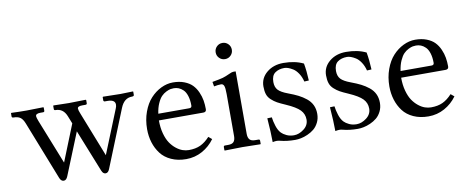

<svg xmlns="http://www.w3.org/2000/svg" viewBox="-58 -863 2719 1120"><g transform="rotate(-10 1301.5 -303.5)"><path d="M202.1 -409.7Q202.1 -401.9 193.4 -401.9H177.7Q149.4 -401.9 149.4 -386.2Q149.4 -378.4 158.2 -356L263.2 -91.8L350.1 -308.6L332 -354Q313 -401.9 267.6 -401.9Q258.3 -401.9 258.3 -409.2V-428.7L260.3 -430.7Q316.4 -428.7 351.1 -428.7L450.7 -430.7L453.6 -428.7V-409.7Q453.6 -401.9 444.3 -401.9H425.8Q397.5 -401.9 397.5 -387.7Q397.5 -378.4 406.7 -356L510.7 -91.8L615.2 -350.6Q620.1 -361.8 620.1 -372.6Q620.1 -401.9 575.2 -401.9H559.6Q556.2 -401.9 553.7 -404.1Q551.3 -406.2 551.3 -409.2V-428.7L553.7 -430.7Q619.6 -428.7 656.7 -428.7L731 -430.7L732.4 -428.7V-409.7Q732.4 -401.9 719.7 -401.9Q673.3 -401.9 651.4 -347.2L515.1 -9.3Q506.8 12.2 491.7 12.2Q476.1 12.2 468.3 -7.8L368.2 -258.3L267.6 -9.8Q258.8 12.2 243.7 12.2Q228 12.2 219.7 -7.8L83.5 -354Q72.8 -381.8 58.1 -391.8Q43.5 -401.9 19.5 -401.9Q8.3 -401.9 8.3 -409.2V-428.7L10.3 -430.7Q57.1 -428.7 101.1 -428.7L199.7 -430.7L202.1 -428.2Z M854 -276.9H1037.6Q1052.2 -276.9 1052.2 -290.5Q1052.2 -323.7 1044.4 -347.9Q1036.6 -372.1 1023.7 -384.5Q1010.7 -397 997.1 -402.3Q983.4 -407.7 968.3 -407.7Q959 -407.7 949 -406Q939 -404.3 923.1 -396.5Q907.2 -388.7 894.5 -375.7Q881.8 -362.8 870.4 -337.2Q858.9 -311.5 854 -276.9ZM1117.7 -93.3 1137.7 -76.7Q1108.4 -36.1 1064.7 -12Q1021 12.2 969.2 12.2Q919.4 12.2 880.9 -5.4Q842.3 -22.9 819.6 -53Q796.9 -83 785.4 -120.1Q773.9 -157.2 773.9 -199.2Q773.9 -253.9 791 -300.8Q808.1 -347.7 835.9 -377.9Q863.8 -408.2 898.4 -425Q933.1 -441.9 969.2 -441.9Q1007.3 -441.9 1036.6 -430.4Q1065.9 -418.9 1083.5 -400.6Q1101.1 -382.3 1112.3 -356.9Q1123.5 -331.5 1127.7 -306.9Q1131.8 -282.2 1131.8 -254.9Q1131.8 -237.8 1113.8 -237.8H850.6Q850.6 -194.8 860.1 -159.9Q869.6 -125 884.5 -102.8Q899.4 -80.6 918.7 -65.2Q938 -49.8 956.5 -43.5Q975.1 -37.1 993.2 -37.1Q1033.2 -37.1 1062 -50.5Q1090.8 -64 1117.7 -93.3Z M1259.5 -536.9Q1245.6 -550.8 1245.6 -570.8Q1245.6 -590.8 1259.5 -604.7Q1273.4 -618.7 1293.5 -618.7Q1313.5 -618.7 1327.4 -604.7Q1341.3 -590.8 1341.3 -570.8Q1341.3 -550.8 1327.4 -536.9Q1313.5 -522.9 1293.5 -522.9Q1273.4 -522.9 1259.5 -536.9ZM1341.3 -71.8Q1341.3 -49.3 1351.1 -38.1Q1360.8 -26.9 1384.3 -26.9H1403.3Q1411.6 -26.9 1411.6 -18.6V0L1409.7 2Q1344.7 0 1303.7 0Q1262.7 0 1198.7 2L1196.8 0V-18.6Q1196.8 -26.9 1204.6 -26.9H1223.6Q1247.6 -26.9 1257.1 -38.1Q1266.6 -49.3 1266.6 -71.8V-320.8Q1266.6 -357.9 1261.2 -370.1Q1255.9 -382.3 1244.1 -382.3Q1226.6 -382.3 1202.1 -377.4L1197.3 -404.8Q1242.7 -412.6 1260.5 -417.7Q1278.3 -422.9 1301.3 -433.6Q1318.8 -441.9 1326.2 -441.9H1341.3Z M1475.6 -140.1 1502.4 -141.1Q1505.4 -116.7 1514.4 -88.6Q1523.4 -60.5 1538.6 -44.9Q1548.8 -34.2 1568.1 -24.9Q1587.4 -15.6 1612.3 -15.6Q1642.1 -15.6 1670.9 -37.6Q1699.7 -59.6 1699.7 -93.3Q1699.7 -126.5 1677 -150.1Q1654.3 -173.8 1596.2 -199.2Q1564.5 -212.9 1547.4 -222.4Q1530.3 -231.9 1514.2 -246.6Q1498 -261.2 1491.7 -280.3Q1485.4 -299.3 1485.4 -326.7Q1485.4 -376.5 1524.9 -409.2Q1564.5 -441.9 1623.5 -441.9Q1691.4 -441.9 1741.7 -417.5Q1750 -371.1 1752.4 -315.4L1725.6 -314Q1718.3 -342.8 1704.3 -363.5Q1690.4 -384.3 1674.6 -394Q1658.7 -403.8 1646.2 -408Q1633.8 -412.1 1624 -412.1Q1590.8 -412.1 1568.8 -396.2Q1546.9 -380.4 1546.9 -342.3Q1546.9 -312 1563 -294.7Q1579.1 -277.3 1620.1 -262.2Q1654.3 -249.5 1678 -237.5Q1701.7 -225.6 1723.4 -208.3Q1745.1 -190.9 1756.1 -168Q1767.1 -145 1767.1 -115.7Q1767.1 -87.4 1755.6 -64.5Q1744.1 -41.5 1727.1 -27.6Q1710 -13.7 1688.7 -4.4Q1667.5 4.9 1648.9 8.5Q1630.4 12.2 1614.7 12.2Q1564.9 12.2 1524.9 1.5Q1516.6 -1 1505.9 -1Q1497.1 -1 1482.4 2Q1482.4 -53.7 1475.6 -140.1Z M1846.7 -140.1 1873.5 -141.1Q1876.5 -116.7 1885.5 -88.6Q1894.5 -60.5 1909.7 -44.9Q1919.9 -34.2 1939.2 -24.9Q1958.5 -15.6 1983.4 -15.6Q2013.2 -15.6 2042 -37.6Q2070.8 -59.6 2070.8 -93.3Q2070.8 -126.5 2048.1 -150.1Q2025.4 -173.8 1967.3 -199.2Q1935.5 -212.9 1918.5 -222.4Q1901.4 -231.9 1885.3 -246.6Q1869.1 -261.2 1862.8 -280.3Q1856.4 -299.3 1856.4 -326.7Q1856.4 -376.5 1896 -409.2Q1935.5 -441.9 1994.6 -441.9Q2062.5 -441.9 2112.8 -417.5Q2121.1 -371.1 2123.5 -315.4L2096.7 -314Q2089.4 -342.8 2075.4 -363.5Q2061.5 -384.3 2045.7 -394Q2029.8 -403.8 2017.3 -408Q2004.9 -412.1 1995.1 -412.1Q1961.9 -412.1 1939.9 -396.2Q1918 -380.4 1918 -342.3Q1918 -312 1934.1 -294.7Q1950.2 -277.3 1991.2 -262.2Q2025.4 -249.5 2049.1 -237.5Q2072.8 -225.6 2094.5 -208.3Q2116.2 -190.9 2127.2 -168Q2138.2 -145 2138.2 -115.7Q2138.2 -87.4 2126.7 -64.5Q2115.2 -41.5 2098.1 -27.6Q2081.1 -13.7 2059.8 -4.4Q2038.6 4.9 2020 8.5Q2001.5 12.2 1985.8 12.2Q1936 12.2 1896 1.5Q1887.7 -1 1877 -1Q1868.2 -1 1853.5 2Q1853.5 -53.7 1846.7 -140.1Z M2289.1 -276.9H2472.7Q2487.3 -276.9 2487.3 -290.5Q2487.3 -323.7 2479.5 -347.9Q2471.7 -372.1 2458.7 -384.5Q2445.8 -397 2432.1 -402.3Q2418.5 -407.7 2403.3 -407.7Q2394 -407.7 2384 -406Q2374 -404.3 2358.2 -396.5Q2342.3 -388.7 2329.6 -375.7Q2316.9 -362.8 2305.4 -337.2Q2293.9 -311.5 2289.1 -276.9ZM2552.7 -93.3 2572.8 -76.7Q2543.5 -36.1 2499.8 -12Q2456.1 12.2 2404.3 12.2Q2354.5 12.2 2315.9 -5.4Q2277.3 -22.9 2254.6 -53Q2231.9 -83 2220.5 -120.1Q2209 -157.2 2209 -199.2Q2209 -253.9 2226.1 -300.8Q2243.2 -347.7 2271 -377.9Q2298.8 -408.2 2333.5 -425Q2368.2 -441.9 2404.3 -441.9Q2442.4 -441.9 2471.7 -430.4Q2501 -418.9 2518.6 -400.6Q2536.1 -382.3 2547.4 -356.9Q2558.6 -331.5 2562.7 -306.9Q2566.9 -282.2 2566.9 -254.9Q2566.9 -237.8 2548.8 -237.8H2285.6Q2285.6 -194.8 2295.2 -159.9Q2304.7 -125 2319.6 -102.8Q2334.5 -80.6 2353.8 -65.2Q2373 -49.8 2391.6 -43.5Q2410.2 -37.1 2428.2 -37.1Q2468.3 -37.1 2497.1 -50.5Q2525.9 -64 2552.7 -93.3Z"/></g></svg>

Font: Libertinage
Style: l
Weight: 400
Designer: OSP
Foundry: OSP
Version: Version 1.0; 2008; OFL relea